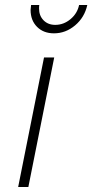

<svg xmlns="http://www.w3.org/2000/svg" viewBox="-20 -752 371 772"><path d="M198 -521 94 0H53L157 -521ZM137 -718Q137 -689 155 -670.5Q173 -652 202 -652Q236 -652 263.5 -675Q291 -698 298 -732H331Q320 -682 282 -650Q244 -618 197 -618Q155 -618 129 -644Q103 -670 103 -712Q103 -718 105 -732H138Q137 -727 137 -718Z"/></svg>

Font: Gontserrat ExtraLight
Style: Italic
Weight: 275
Italic angle: -11.3°
Designer: Julieta Ulanovsky
Foundry: Julieta Ulanovsky
Version: Version 6.001